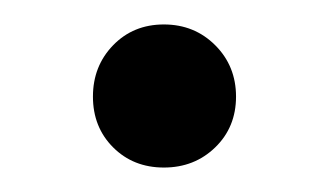

<svg xmlns="http://www.w3.org/2000/svg" viewBox="-20 -127 269 157"><path d="M56 -48Q56 -73 72.5 -90Q89 -107 114 -107Q139 -107 156 -90Q173 -73 173 -48Q173 -23 156 -6.5Q139 10 114 10Q89 10 72.5 -6.5Q56 -23 56 -48Z"/></svg>

Font: Elsie
Style: Regular
Weight: 400
Designer: Alejandro Inler
Foundry: Alejandro Inler
Version: 1.001